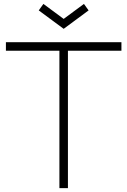

<svg xmlns="http://www.w3.org/2000/svg" viewBox="-20 -967 655 987"><path d="M435.4 -913.5 411.5 -946.9 307.3 -869.8 203.1 -946.9 179.2 -913.5 307.3 -818.8ZM604.2 -750H10.4V-706.2H285.4V0H329.2V-706.2H604.2Z"/></svg>

Font: Manrope Thin
Style: Regular
Weight: 100
Width: 4
Designer: Michael Sharanda
Foundry: Michael Sharanda
Version: Version 2.000;PS 002.000;hotconv 1.0.88;makeotf.lib2.5.64775